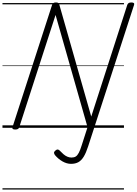

<svg xmlns="http://www.w3.org/2000/svg" viewBox="-20 -1035 1107 1555"><path d="M694 150Q677 203 658 234Q639 265 614.5 278.5Q590 292 555 292Q521 292 486.5 272.5Q452 253 425 221Q418 211 417.5 202.5Q417 194 429 184Q439 175 448 176Q457 177 464 185Q479 201 494 214Q509 227 525.5 234Q542 241 559 241Q580 241 593.5 232.5Q607 224 618.5 202Q630 180 642 141L689 -5L430 -914L136 -5Q133 5 125.5 9.5Q118 14 103 14Q75 14 81 -5L402 -996Q405 -1006 412 -1010.5Q419 -1015 433 -1015Q445 -1015 451 -1011.5Q457 -1008 460 -999L719 -91L1011 -996Q1015 -1006 1022.5 -1010.5Q1030 -1015 1044 -1015Q1072 -1015 1066 -996ZM0 490H984V500H0ZM0 -20H984V0H0ZM0 -505H984V-500H0ZM0 -1010H984V-1000H0Z"/></svg>

Font: Playwrite NZ Guides
Style: Regular
Weight: 400
Designer: Veronika Burian, José Scaglione
Foundry: TypeTogether
Version: Version 1.003